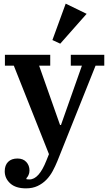

<svg xmlns="http://www.w3.org/2000/svg" viewBox="-20 -823 599 1055"><path d="M123 212Q66 212 36 184.5Q6 157 6 118Q6 85 24.5 66.5Q43 48 76 48Q107 48 124.5 67Q142 86 142 114Q142 128 136.5 139.5Q131 151 125 156L126 162Q131 163 142 163Q194 163 235 59L249 24L56 -462H7V-522H256V-462H195L310 -136H315L430 -462H369V-522H553V-462H505L295 63Q284 90 269.5 117Q255 144 234.5 165Q214 186 186.5 199Q159 212 123 212ZM268 -603 341 -803 456 -747 311 -583Z"/></svg>

Font: IBM Plex Serif SmBld
Style: Regular
Weight: 600
Designer: Mike Abbink, Paul van der Laan, Pieter van Rosmalen
Foundry: Bold Monday
Version: Version 3.001